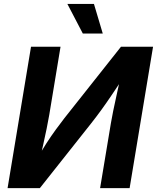

<svg xmlns="http://www.w3.org/2000/svg" viewBox="-20 -968 808 988"><path d="M647 0H495.1L550.8 -335Q554.7 -358.9 562.5 -397.2Q570.3 -435.5 581.1 -483.9Q591.8 -532.2 603.5 -585.9L624 -582.5Q585.4 -524.4 556.4 -481.2Q527.3 -438 502 -403.1Q476.6 -368.2 449.7 -334L185.1 0H19L139.6 -727.5H291.5L233.4 -376.5Q228.5 -347.7 220 -305.9Q211.4 -264.2 201.4 -219.2Q191.4 -174.3 182.1 -135.3L167 -143.6Q193.4 -190.9 218.5 -230Q243.7 -269 267.1 -301Q290.5 -333 311 -359.4L602.5 -727.5H767.6ZM406.2 -795.4 326.7 -947.8H463.4L508.8 -795.4Z"/></svg>

Font: Inter 17pt
Style: Bold Italic
Weight: 700
Italic angle: -9.3988°
Version: Version 4.001;git-66647c0bb